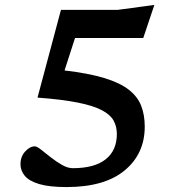

<svg xmlns="http://www.w3.org/2000/svg" viewBox="-20 -747 715 778"><path d="M249.5 11Q179.5 11 138.8 -1.2Q98 -13.5 80.5 -34.5Q63 -55.5 63 -81.5Q63 -112.5 82 -133.2Q101 -154 121.5 -154Q129.5 -154 146.5 -140.5Q163.5 -127 185.8 -109.5Q208 -92 231.2 -78.8Q254.5 -65.5 274.5 -65.5Q363 -65.5 408.2 -101.5Q453.5 -137.5 453.5 -204Q453.5 -234 440.5 -258Q427.5 -282 393.2 -300.2Q359 -318.5 295.8 -331.2Q232.5 -344 132 -351.5L227 -707H456.5L605.5 -727L560.5 -593H284L241.5 -461.5Q340 -450 403.5 -430.5Q467 -411 502.5 -383Q538 -355 552.2 -318Q566.5 -281 566.5 -234Q566.5 -124 485.2 -56.5Q404 11 249.5 11Z"/></svg>

Font: Newsreader Caption Medium
Style: Regular
Weight: 500
Designer: Hugues Gentile
Foundry: Production Type
Version: Version 1.001